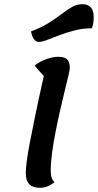

<svg xmlns="http://www.w3.org/2000/svg" viewBox="-20 -871 467 916"><path d="M171 25Q137 25 120 8Q103 -9 103 -46Q103 -66 107.5 -101.5Q112 -137 122.5 -191.5Q133 -246 149 -324Q165 -402 189 -508L145 -558Q170 -578 201.5 -589Q233 -600 258 -600Q287 -600 300 -588Q313 -576 313 -545Q313 -538 306.5 -510.5Q300 -483 289.5 -440.5Q279 -398 267.5 -347.5Q256 -297 245.5 -244Q235 -191 228.5 -142.5Q222 -94 222 -55Q222 -36 226.5 -23Q231 -10 240 -2Q207 25 171 25ZM165 -671Q152 -671 142.5 -683.5Q133 -696 128 -721Q178 -740 213 -762Q248 -784 274.5 -804.5Q301 -825 324 -838Q347 -851 373 -851Q427 -851 427 -790Q427 -774 425 -760.5Q423 -747 418 -736Q375 -736 336.5 -726Q298 -716 264.5 -703.5Q231 -691 206 -681Q181 -671 165 -671Z"/></svg>

Font: Lemonada
Style: Regular
Weight: 400
Designer: Mohamed Gaber (Arabic), Eduardo Tunni (Latin)
Foundry: Kief Type Foundry
Version: Version 4.005